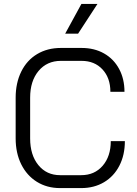

<svg xmlns="http://www.w3.org/2000/svg" viewBox="-20 -953 700 981"><path d="M60 -246V-454Q60 -529 88.5 -587Q117 -645 169.5 -676.5Q222 -708 291 -708H397Q462 -708 511.5 -680Q561 -652 588.5 -601Q616 -550 616 -484H544Q544 -555 503.5 -598.5Q463 -642 397 -642H291Q220 -642 177 -590.5Q134 -539 134 -454V-246Q134 -161 176 -109.5Q218 -58 287 -58H395Q463 -58 504.5 -106Q546 -154 546 -232H618Q618 -161 590 -106.5Q562 -52 511.5 -22Q461 8 395 8H287Q220 8 168.5 -24Q117 -56 88.5 -113.5Q60 -171 60 -246ZM396 -933H478L379 -781H313Z"/></svg>

Font: Stavian Regular
Style: Regular
Weight: 400
Version: Version 1.000; ttfautohint (v1.6)